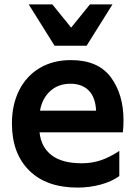

<svg xmlns="http://www.w3.org/2000/svg" viewBox="-20 -836 621 869"><path d="M34 -277Q34 -362 66.5 -427Q99 -492 159.5 -528Q220 -564 301 -564Q424 -564 481.5 -486.5Q539 -409 539 -291Q539 -264 536 -237H159Q166 -170 213.5 -133.5Q261 -97 350 -97Q397 -97 437.5 -111Q478 -125 520 -153V-39Q485 -14 435 -0.5Q385 13 331 13Q190 13 112 -64.5Q34 -142 34 -277ZM415 -335Q412 -396 381.5 -426.5Q351 -457 299 -457Q244 -457 207.5 -424Q171 -391 161 -335ZM110 -816H217L302 -711L387 -816H489L372 -629H227Z"/></svg>

Font: Application Semibold
Style: Regular
Weight: 600
Designer: Wei Huang
Foundry: Wei Huang
Version: Version 0.012